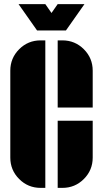

<svg xmlns="http://www.w3.org/2000/svg" viewBox="-20 -904 500 932"><path d="M30 -561Q30 -622 73 -665Q116 -708 177 -708H200V8H177Q116 8 73 -35Q30 -78 30 -139ZM283 -708Q344 -708 387 -665Q430 -622 430 -561V-382H260V-708ZM260 8V-318H430V-139Q430 -78 387 -35Q344 8 283 8ZM230 -841 260 -884H390L300 -756H160L70 -884H200Z"/></svg>

Font: Promplate
Style: Bold
Weight: 400
Designer: Evgeny Tarasenko
Foundry: Evgeny Tarasenko
Version: Version 1.000